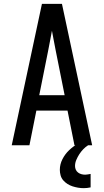

<svg xmlns="http://www.w3.org/2000/svg" viewBox="-20 -755 540 998"><path d="M41 0 198 -735H302L459 0H367L331 -180H169L133 0ZM316 -260 270 -490Q265 -516 260 -542Q255 -568 250 -595Q245 -568 240 -542Q235 -516 230 -490L184 -260ZM415 223Q400 223 385.5 220.5Q371 218 357 213.5Q343 209 330.5 201Q318 193 308.5 182Q299 171 295 156.5Q291 142 291 128Q291 99 304.5 72.5Q318 46 339 26Q360 6 385 -8.5Q410 -23 438 -32V0Q424 9 412.5 21Q401 33 392 47Q383 61 376.5 76.5Q370 92 370 108Q370 118 374 127Q378 136 386 142Q394 148 403.5 150.5Q413 153 423 153Q430 153 437 151.5Q444 150 451 149V219Q442 221 433 222Q424 223 415 223Z"/></svg>

Font: Iosevka Bendy Medium
Style: Regular
Weight: 500
Monospace: yes
Designer: Belleve Invis
Foundry: Belleve Invis
Version: Version 30.1.2